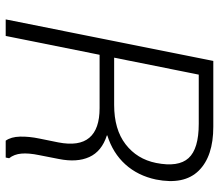

<svg xmlns="http://www.w3.org/2000/svg" viewBox="-66 -684 750 657"><g transform="rotate(90 308.5 -355.0)"><path d="M167 -321.3 102.5 0H45.9L188 -710.4H413.1Q514.6 -710.4 563.7 -660.4Q612.8 -610.4 593.8 -514.2Q580.6 -452.1 542 -409.4Q503.4 -366.7 442.9 -347.7V-346.2Q497.6 -328.6 516.8 -286.1Q536.1 -243.7 523.4 -181.2L510.3 -114.3Q502.9 -78.6 505.1 -53.7Q507.3 -28.8 521 -11.7L518.6 0H460.9Q447.8 -18.1 447 -49.1Q446.3 -80.1 453.6 -115.2L466.8 -180.2Q480.5 -251 450.9 -286.1Q421.4 -321.3 349.6 -321.3ZM176.8 -371.1H338.4Q422.4 -371.1 473.1 -410.2Q523.9 -449.2 537.1 -514.6Q552.2 -590.8 520.5 -625.7Q488.8 -660.6 403.3 -660.6H234.9Z"/></g></svg>

Font: Franko
Style: Light Italic
Weight: 300
Designer: Google
Version: Version 1.200310; 2013